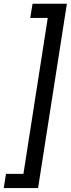

<svg xmlns="http://www.w3.org/2000/svg" viewBox="-85 -832 371 1005"><path d="M73.2 -738.3H165L37.6 78.1H-53.7L-65.4 152.3H114.3L265.1 -812.5H85.4Z"/></svg>

Font: Roboto
Style: Italic
Weight: 400
Italic angle: -12°
Designer: Google
Version: Version 2.137; 2017